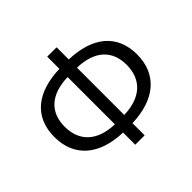

<svg xmlns="http://www.w3.org/2000/svg" viewBox="-177 -953 1172 1172"><g transform="rotate(-45 408.5 -367.0)"><path d="M449 -571C595 -567 676 -496 676 -369C676 -242 595 -167 449 -163ZM368 -163C221 -167 141 -243 141 -369C141 -495 221 -567 368 -571ZM449 -747H368V-642C170 -636 52 -542 52 -369C52 -197 170 -98 368 -92V13H449V-92C647 -98 766 -197 766 -369C766 -542 647 -636 449 -642Z"/></g></svg>

Font: Noto Sans CJK KR Regular
Style: Regular
Weight: 400
Designer: Ryoko NISHIZUKA (kana & ideographs); Paul D. Hunt (Latin, Greek & Cyrillic); Wenlong ZHANG (bopomofo); Sandoll Communica
Foundry: Adobe Systems Incorporated
Version: Version 1.004;PS 1.004;hotconv 1.0.82;makeotf.lib2.5.63406